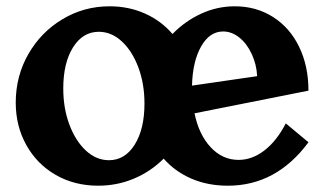

<svg xmlns="http://www.w3.org/2000/svg" viewBox="-20 -585 1030 610"><path d="M30 -259Q30 -343 70 -413Q110 -483 178.5 -524Q247 -565 328 -565Q389 -565 440.5 -542Q492 -519 528 -477Q568 -518 619 -541.5Q670 -565 726 -565Q794 -565 847.5 -531Q901 -497 930.5 -436Q960 -375 960 -297L598 -225Q612 -157 649.5 -117Q687 -77 738 -77Q781 -77 820 -107Q859 -137 888 -193L960 -133Q858 5 704 5Q640 5 588 -17.5Q536 -40 500 -81Q459 -40 405.5 -17.5Q352 5 292 5Q217 5 157.5 -29Q98 -63 64 -123.5Q30 -184 30 -259ZM439 -256Q439 -319 419.5 -371Q400 -423 367 -453.5Q334 -484 294 -484Q243 -484 212 -434.5Q181 -385 181 -304Q181 -241 200.5 -189Q220 -137 253 -106.5Q286 -76 326 -76Q377 -76 408 -125.5Q439 -175 439 -256ZM797 -343Q795 -381 779.5 -414Q764 -447 740 -466Q716 -485 689 -485Q646 -485 619 -437.5Q592 -390 590 -313Z"/></svg>

Font: Otomanopee One
Style: Regular
Weight: 400
Designer: Das Ende der Wildnis
Foundry: Gutenberg Labo
Version: Version 3.005